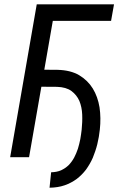

<svg xmlns="http://www.w3.org/2000/svg" viewBox="-20 -731 568 893"><path d="M225.6 -633.8H496.6L510.3 -710.9H150.9L27.3 0H115.2L172.4 -327.6L245.1 -327.1C273.4 -326.2 295.9 -319.8 312.5 -307.6C328.6 -295.4 340.8 -280.3 349.1 -261.7C356.9 -242.7 361.3 -221.7 362.3 -198.7C363.3 -175.3 362.3 -151.9 359.9 -128.4C358.4 -114.3 356 -99.1 353.5 -84C350.6 -68.8 346.7 -53.7 342.3 -39.1C337.4 -24.4 331.5 -10.7 324.7 2.4C317.4 15.6 309.1 26.9 299.3 37.1C289.1 46.9 277.3 54.7 264.2 61C251 66.9 235.4 69.8 217.8 70.3L210.4 142.1C236.3 141.6 259.3 138.2 280.3 130.9C301.3 123.5 319.8 113.8 336.4 101.6C352.5 89.4 367.2 74.7 379.9 58.1C392.1 41 402.8 22.9 411.6 2.9C419.9 -17.6 427.2 -38.6 432.6 -60.5C438 -82.5 441.9 -105.5 444.3 -128.4C448.2 -164.1 447.8 -198.7 442.9 -231.9C437.5 -264.6 427.2 -293.9 411.6 -319.3C396 -344.7 375 -365.2 348.1 -381.3C321.3 -397 287.6 -405.3 247.6 -406.2L186 -406.7Z"/></svg>

Font: Roboto Condensed
Style: Italic
Weight: 400
Designer: Google
Version: Version 1.000;PS 001.000;hotconv 1.0.88;makeotf.lib2.5.64775